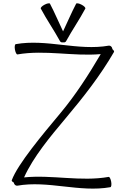

<svg xmlns="http://www.w3.org/2000/svg" viewBox="-20 -1097 748 1157"><path d="M379 -850C415 -916 459 -979 494 -1045C497 -1050 487 -1061 471 -1069C456 -1077 442 -1079 439 -1075C410 -1020 387 -964 360 -908C333 -964 310 -1020 281 -1075C278 -1079 264 -1077 249 -1069C233 -1061 223 -1050 226 -1045C261 -979 305 -916 341 -850C344 -843 352 -840 360 -842C368 -840 376 -843 379 -850ZM84 22C270 -11 459 64 645 31C651 30 653 15 650 -2C647 -19 640 -32 635 -31C466 -1 294 -45 125 -28C181 -152 283 -274 377 -386C483 -512 585 -642 667 -784C669 -788 665 -794 658 -800L657 -803C655 -815 646 -823 636 -822C450 -789 261 -864 75 -831C69 -830 67 -815 70 -798C73 -781 80 -768 85 -769C251 -798 421 -756 587 -771C514 -647 436 -525 343 -414C236 -286 86 -107 51 -11C49 -7 54 -2 63 3C65 15 74 23 84 22Z"/></svg>

Font: Nupuram ExtraLight
Style: Regular
Weight: 200
Designer: Santhosh Thottingal (santhosh.thottingal@gmail.com)
Foundry: SMC
Version: Version 1.000